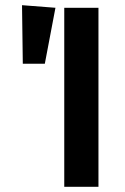

<svg xmlns="http://www.w3.org/2000/svg" viewBox="-20 -721 481 741"><path d="M65 -701 194 -691 153 -475H68ZM360 -691V0H228V-691Z"/></svg>

Font: FiraGO Medium
Style: Regular
Weight: 500
Designer: bBox Type
Foundry: bBox Type GmbH
Version: Version 1.001;PS 001.001;hotconv 1.0.88;makeotf.lib2.5.64775